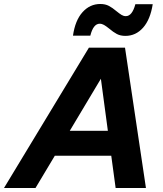

<svg xmlns="http://www.w3.org/2000/svg" viewBox="-68 -943 820 963"><path d="M385 -764H298Q309 -841 346 -882Q383 -923 435 -923Q460 -923 478 -913.5Q496 -904 516 -887Q532 -874 542 -868Q552 -862 563 -862Q595 -862 611 -922H698Q686 -845 649.5 -804Q613 -763 561 -763Q536 -763 518 -772.5Q500 -782 479 -800Q464 -812 453.5 -818Q443 -824 432 -824Q400 -824 385 -764ZM-48 0 378 -704H559L664 0H512L490 -162H207L110 0ZM438 -548 282 -287H473Z"/></svg>

Font: CBA Beacon Sans Extra Bold
Style: Italic
Weight: 800
Italic angle: -13°
Designer: Wei Huang
Foundry: Wei Huang
Version: Version 1.002